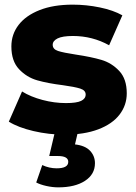

<svg xmlns="http://www.w3.org/2000/svg" viewBox="-20 -571 587 827"><path d="M18 -47 75 -177Q112 -154 163 -140.5Q214 -127 264 -127Q310 -127 329.5 -136.5Q349 -146 349 -164Q349 -182 325.5 -189.5Q302 -197 251 -204Q186 -212 140.5 -225Q95 -238 62 -273Q29 -308 29 -371Q29 -423 60 -463.5Q91 -504 150.5 -527.5Q210 -551 293 -551Q352 -551 410 -539Q468 -527 507 -505L450 -376Q378 -416 294 -416Q249 -416 228 -405.5Q207 -395 207 -378Q207 -359 230 -351.5Q253 -344 306 -336Q373 -326 417 -313Q461 -300 493.5 -265.5Q526 -231 526 -169Q526 -118 495 -77.5Q464 -37 403.5 -14Q343 9 258 9Q190 9 124 -6.5Q58 -22 18 -47ZM136 215 162 140Q192 154 224 154Q274 154 274 126Q274 101 229 101H192L218 -9H317L303 51Q347 56 368 78.5Q389 101 389 132Q389 180 346 208Q303 236 231 236Q206 236 179.5 230Q153 224 136 215Z"/></svg>

Font: Idrija
Style: Regular
Weight: 800
Designer: Julieta Ulanovsky
Foundry: Julieta Ulanovsky
Version: Version 7.200